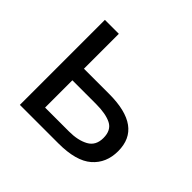

<svg xmlns="http://www.w3.org/2000/svg" viewBox="-131 -696 856 856"><g transform="rotate(45 297.0 -268.0)"><path d="M173 -316H332Q541 -316 541 -164Q541 -89 490 -44.5Q439 0 328 0H85V-536H173ZM453 -159Q453 -208 418.5 -225.5Q384 -243 322 -243H173V-71H324Q380 -71 416.5 -91Q453 -111 453 -159Z"/></g></svg>

Font: Noto IKEA Arabic
Style: Regular
Weight: 400
Designer: Monotype Design Team
Foundry: Monotype Imaging Inc.
Version: Version 1.200